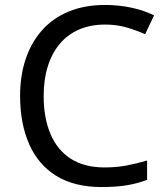

<svg xmlns="http://www.w3.org/2000/svg" viewBox="-20 -744 672 774"><path d="M403 -645Q346 -645 300 -625.5Q254 -606 222 -568.5Q190 -531 173 -477.5Q156 -424 156 -357Q156 -269 183.5 -204Q211 -139 265.5 -104Q320 -69 402 -69Q449 -69 491 -77Q533 -85 573 -97V-19Q533 -4 490.5 3Q448 10 389 10Q280 10 207 -35Q134 -80 97.5 -163Q61 -246 61 -358Q61 -439 83.5 -506Q106 -573 149.5 -622Q193 -671 257 -697.5Q321 -724 404 -724Q459 -724 510 -713Q561 -702 601 -682L565 -606Q532 -621 491.5 -633Q451 -645 403 -645Z"/></svg>

Font: Noto Sans Thai
Style: Regular
Weight: 400
Designer: Monotype Design Team
Foundry: Monotype Imaging Inc.
Version: Version 2.001